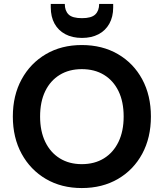

<svg xmlns="http://www.w3.org/2000/svg" viewBox="-20 -940 829 972"><path d="M394 12Q291 12 212.5 -34Q134 -80 89.5 -161.5Q45 -243 45 -350Q45 -457 89.5 -538.5Q134 -620 212.5 -666Q291 -712 394 -712Q498 -712 577 -666Q656 -620 700 -538.5Q744 -457 744 -350Q744 -243 700 -161.5Q656 -80 577 -34Q498 12 394 12ZM394 -109Q459 -109 506.5 -138.5Q554 -168 580 -222Q606 -276 606 -350Q606 -425 580 -478.5Q554 -532 506.5 -561Q459 -590 394 -590Q330 -590 282.5 -561Q235 -532 209 -478.5Q183 -425 183 -350Q183 -276 209 -222Q235 -168 282.5 -138.5Q330 -109 394 -109ZM395 -748Q346 -748 310.5 -767Q275 -786 256 -820.5Q237 -855 237 -903V-920H308Q308 -886 327 -867Q346 -848 395 -848Q443 -848 462.5 -867Q482 -886 482 -920H553V-902Q553 -855 533.5 -820Q514 -785 478.5 -766.5Q443 -748 395 -748Z"/></svg>

Font: DM Sans 20pt
Style: Bold
Weight: 700
Version: Version 4.004;gftools[0.9.30]